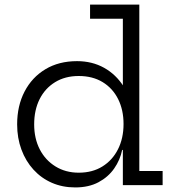

<svg xmlns="http://www.w3.org/2000/svg" viewBox="-20 -810 764 840"><path d="M517.5 0V-199L520.5 -238V-301.5L517.5 -371.5V-728H374V-790H589.5V-62H691.5V0ZM317 -542.5Q383 -542.5 435.2 -513.5Q487.5 -484.5 521.5 -430.8Q555.5 -377 566.5 -302L520.5 -267.5Q520.5 -329 496.8 -376.5Q473 -424 429 -450.8Q385 -477.5 324.5 -477.5Q265 -477.5 221 -450.5Q177 -423.5 153.2 -376Q129.5 -328.5 129.5 -266Q129.5 -204 154 -156.5Q178.5 -109 222.8 -81.8Q267 -54.5 324.5 -54.5Q384.5 -54.5 428.2 -81.8Q472 -109 496.2 -157Q520.5 -205 520.5 -267.5L531.5 -154H514.5Q505.5 -110 479.5 -72.8Q453.5 -35.5 411 -12.8Q368.5 10 309 10Q253.5 10 207 -10.2Q160.5 -30.5 126.5 -67.8Q92.5 -105 73.8 -155.5Q55 -206 55 -266Q55 -347 87.5 -409.5Q120 -472 178.8 -507.2Q237.5 -542.5 317 -542.5Z"/></svg>

Font: Hepta Slab ExtraLight
Style: Regular
Weight: 400
Version: Version 1.102